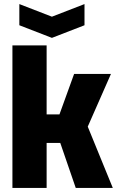

<svg xmlns="http://www.w3.org/2000/svg" viewBox="-20 -923 583 943"><path d="M41 0V-700H209V-361H272L344 -560H525L411 -301L534 0H352L276 -221H209V0ZM395 -903V-799L235 -737L75 -799V-903L235 -841Z"/></svg>

Font: Tektur SemiCondensed
Style: Bold
Weight: 700
Width: 4
Designer: Adam Jagosz
Foundry: Adam Jagosz
Version: Version 1.005;gftools[0.9.30]